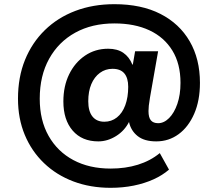

<svg xmlns="http://www.w3.org/2000/svg" viewBox="-20 -736 1043 918"><path d="M509 162Q412 162 331 131.5Q250 101 190.5 44Q131 -13 98.5 -91Q66 -169 66 -264Q66 -367 99.5 -449.5Q133 -532 194.5 -592Q256 -652 340.5 -684Q425 -716 527 -716Q656 -716 747 -669.5Q838 -623 887 -538.5Q936 -454 936 -340Q936 -255 908.5 -192Q881 -129 834 -94.5Q787 -60 727 -60Q670 -60 638 -85.5Q606 -111 597 -152L598 -155Q576 -111 535 -85.5Q494 -60 450 -60Q372 -60 327.5 -111.5Q283 -163 283 -251Q283 -324 310.5 -380.5Q338 -437 386.5 -470Q435 -503 497 -503Q541 -503 569.5 -483.5Q598 -464 613 -427H615L626 -491H736L697 -269Q693 -246 691.5 -231Q690 -216 690 -205Q690 -174 701.5 -160.5Q713 -147 736 -147Q764 -147 788.5 -171.5Q813 -196 828 -239.5Q843 -283 843 -340Q843 -431 804 -494.5Q765 -558 694.5 -591Q624 -624 527 -624Q420 -624 340 -580Q260 -536 215 -455Q170 -374 170 -264Q170 -161 212.5 -86Q255 -11 331 29.5Q407 70 509 70Q580 70 639.5 51.5Q699 33 744 -4L788 75Q757 102 714 121.5Q671 141 619 151.5Q567 162 509 162ZM479 -154Q513 -154 539 -174.5Q565 -195 579 -233Q593 -271 593 -321Q593 -363 574.5 -385Q556 -407 518 -407Q484 -407 457.5 -387.5Q431 -368 416.5 -333.5Q402 -299 402 -252Q402 -204 422 -179Q442 -154 479 -154Z"/></svg>

Font: Nunito Sans 7pt ExtraBold
Style: Regular
Weight: 800
Designer: Vernon Adams
Foundry: Vernon Adams
Version: Version 3.101;gftools[0.9.27]